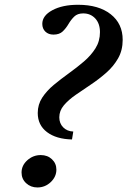

<svg xmlns="http://www.w3.org/2000/svg" viewBox="-20 -794 546 824"><path d="M289 -195.5Q221.5 -197 181.8 -227Q142 -257 142 -309Q142 -345.5 161.2 -375Q180.5 -404.5 211 -429.8Q241.5 -455 275.5 -479.5Q309.5 -504 340 -530Q370.5 -556 389.8 -586.8Q409 -617.5 409 -656Q409 -693 388.8 -714.8Q368.5 -736.5 337 -736.5Q312.5 -736.5 298.5 -722.8Q284.5 -709 274 -691Q263.5 -673 249.2 -659.2Q235 -645.5 209.5 -645.5Q188 -645.5 174.8 -658.2Q161.5 -671 161.5 -691.5Q161.5 -727 204.8 -750.2Q248 -773.5 315 -773.5Q403.5 -773.5 455 -733Q506.5 -692.5 506.5 -623Q506.5 -578 486.8 -543.5Q467 -509 436 -481.8Q405 -454.5 370.5 -431.5Q336 -408.5 305 -387Q274 -365.5 254.2 -342.2Q234.5 -319 234.5 -290.5Q234.5 -264.5 251.2 -247.5Q268 -230.5 294.5 -229.5ZM140.5 10.5Q112 10.5 92.2 -7.8Q72.5 -26 72.5 -53.5Q72.5 -84 97.2 -106.2Q122 -128.5 155 -128.5Q184 -128.5 203 -110.5Q222 -92.5 222 -66Q222 -35.5 197.8 -12.5Q173.5 10.5 140.5 10.5Z"/></svg>

Font: Libre Caslon Text Medium Italic
Style: Regular
Weight: 500
Italic angle: -22.583°
Designer: Pablo Impallari, Rodrigo Fuenzalida, Katja Schimmel
Foundry: Pablo Impallari, Rodrigo Fuenzalida
Version: Version 2.000